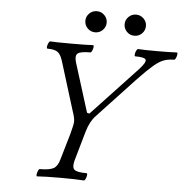

<svg xmlns="http://www.w3.org/2000/svg" viewBox="-57 -892 914 950"><g transform="rotate(5 400.5 -417.0)"><path d="M162 3Q158 3 159 -6Q160 -15 164 -24.5Q168 -34 172 -34Q221 -34 241 -45.5Q261 -57 270 -91L308 -221Q314 -244 317.5 -259.5Q321 -275 321 -284Q321 -302 309 -336L235 -575Q225 -608 209.5 -619.5Q194 -631 159 -631Q154 -631 155 -640.5Q156 -650 160.5 -659Q165 -668 169 -668Q180 -667 206.5 -666.5Q233 -666 274 -666Q315 -666 342 -666.5Q369 -667 381 -668Q386 -668 385 -659Q384 -650 380 -640.5Q376 -631 371 -631Q322 -631 308.5 -619.5Q295 -608 305 -575L381 -332L393 -329L619 -570Q652 -606 647 -618.5Q642 -631 594 -631Q590 -631 591 -640.5Q592 -650 596.5 -659Q601 -668 605 -668Q621 -667 644.5 -666.5Q668 -666 699 -666Q730 -666 754.5 -666.5Q779 -667 797 -668Q802 -668 801 -659Q800 -650 796 -640.5Q792 -631 787 -631Q758 -631 735.5 -622.5Q713 -614 685.5 -590.5Q658 -567 613 -520L425 -319Q397 -290 382 -238L340 -91Q331 -57 344 -45.5Q357 -34 404 -34Q409 -34 408 -24.5Q407 -15 403 -6Q399 3 394 3Q352 0 278 0Q204 0 162 3ZM386 -732Q364 -732 348.5 -747.5Q333 -763 333 -785Q333 -806 348.5 -821.5Q364 -837 386 -837Q408 -837 423.5 -821.5Q439 -806 439 -785Q439 -763 423.5 -747.5Q408 -732 386 -732ZM581 -732Q559 -732 543.5 -747.5Q528 -763 528 -785Q528 -806 543.5 -821.5Q559 -837 581 -837Q603 -837 618.5 -821.5Q634 -806 634 -785Q634 -763 618.5 -747.5Q603 -732 581 -732Z"/></g></svg>

Font: Junicode
Style: Italic
Weight: 400
Italic angle: -11°
Designer: Peter S. Baker
Version: Version 2.100; ttfautohint (v1.8.4)